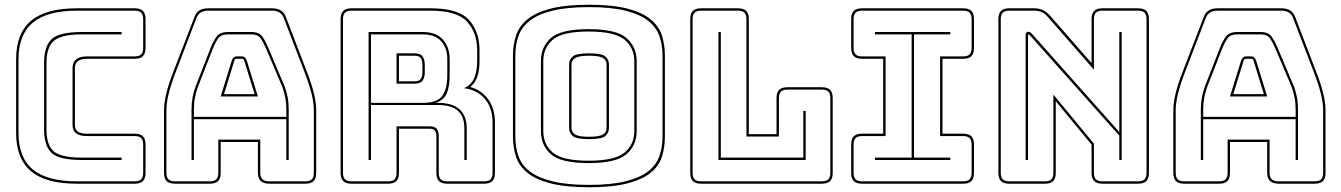

<svg xmlns="http://www.w3.org/2000/svg" viewBox="-20 -765 5656 810"><path d="M594 -36Q594 -12 583 -1Q572 10 548 10H304Q173 10 110.5 -43Q48 -96 48 -204V-515Q48 -624 110.5 -677Q173 -730 304 -730H548Q572 -730 583 -719Q594 -708 594 -684V-563Q594 -539 583 -528Q572 -517 548 -517H347Q322 -517 309 -507.5Q296 -498 296 -477V-239Q296 -218 309 -209.5Q322 -201 347 -201H548Q572 -201 583 -190Q594 -179 594 -155ZM548 0Q567 0 575.5 -8.5Q584 -17 584 -36V-155Q584 -174 575.5 -182.5Q567 -191 548 -191H347Q316 -191 301 -202.5Q286 -214 286 -239V-477Q286 -502 301 -514.5Q316 -527 347 -527H548Q567 -527 575.5 -535.5Q584 -544 584 -563V-684Q584 -703 575.5 -711.5Q567 -720 548 -720H304Q179 -720 118.5 -669.5Q58 -619 58 -515V-204Q58 -100 118.5 -50Q179 0 304 0ZM493 -100V-90H326Q229 -90 197.5 -120Q166 -150 166 -219V-499Q166 -570 198 -600Q230 -630 326 -630H493V-620H326Q238 -620 207 -592.5Q176 -565 176 -499V-219Q176 -154 206 -127Q236 -100 326 -100Z M798 -303V-272H1188V-303Q1188 -330 1183.5 -353Q1179 -376 1172 -396L1103 -559Q1092 -585 1080 -602.5Q1068 -620 1040 -620H942Q912 -620 900 -602.5Q888 -585 878 -560L814 -396Q807 -376 802.5 -353Q798 -330 798 -303ZM958 -510Q962 -519 966.5 -523Q971 -527 977 -527H1002Q1008 -527 1012.5 -523Q1017 -519 1021 -510L1068 -358H911ZM1011 -507 1012 -506Q1010 -510 1008 -513.5Q1006 -517 1002 -517H977Q973 -517 971 -513.5Q969 -510 967 -506L968 -507L925 -368H1054ZM1188 -90V-262H798V-90H788V-303Q788 -331 792.5 -354.5Q797 -378 805 -400L869 -564Q880 -592 894 -611Q908 -630 942 -630H1040Q1073 -630 1086.5 -611Q1100 -592 1112 -563L1181 -400Q1189 -378 1193.5 -354.5Q1198 -331 1198 -303V-90ZM901 -36V-176H1078V-36Q1078 -17 1087.5 -8.5Q1097 0 1117 0H1268Q1287 0 1295.5 -8.5Q1304 -17 1304 -36V-300Q1304 -330 1294.5 -369Q1285 -408 1265 -460L1178 -687Q1172 -704 1159.5 -712Q1147 -720 1128 -720H859Q839 -720 826.5 -712Q814 -704 808 -687L721 -460Q701 -408 691.5 -369Q682 -330 682 -300V-36Q682 -17 690.5 -8.5Q699 0 718 0H865Q884 0 892.5 -8.5Q901 -17 901 -36ZM718 10Q694 10 683 -1Q672 -12 672 -36V-300Q672 -331 681.5 -370.5Q691 -410 712 -464L799 -690Q806 -711 820.5 -720.5Q835 -730 859 -730H1128Q1151 -730 1165.5 -720.5Q1180 -711 1187 -691L1274 -464Q1295 -410 1304.5 -370.5Q1314 -331 1314 -300V-36Q1314 -12 1303 -1Q1292 10 1268 10H1117Q1092 10 1080 -1.5Q1068 -13 1068 -36V-166H911V-36Q911 -12 900 -1Q889 10 865 10Z M1763 -620H1545V-331H1763Q1825 -331 1846 -361Q1867 -391 1867 -446V-516Q1867 -562 1841.5 -591Q1816 -620 1763 -620ZM1653 -540H1728Q1754 -540 1763 -526.5Q1772 -513 1772 -493V-459Q1772 -439 1763 -425.5Q1754 -412 1728 -412H1653ZM1728 -530H1663V-422H1728Q1749 -422 1755.5 -432.5Q1762 -443 1762 -459V-493Q1762 -509 1755.5 -519.5Q1749 -530 1728 -530ZM1545 -90H1535V-630H1763Q1821 -630 1849 -597.5Q1877 -565 1877 -516V-447Q1877 -401 1865 -371.5Q1853 -342 1817 -331H1828Q1889 -331 1919 -303.5Q1949 -276 1949 -224V-90H1939V-224Q1939 -273 1912 -297.5Q1885 -322 1828 -322H1545ZM1617 0Q1636 0 1644.5 -8.5Q1653 -17 1653 -36V-232H1793Q1814 -232 1822.5 -221.5Q1831 -211 1831 -189V-36Q1831 -17 1839.5 -8.5Q1848 0 1867 0H2022Q2041 0 2049.5 -8.5Q2058 -17 2058 -36V-248Q2058 -311 2024.5 -349Q1991 -387 1937 -393Q1968 -406 1980.5 -435.5Q1993 -465 1993 -507V-553Q1993 -627 1950.5 -673.5Q1908 -720 1796 -720H1463Q1444 -720 1435.5 -711.5Q1427 -703 1427 -684V-36Q1427 -17 1435.5 -8.5Q1444 0 1463 0ZM1617 10H1463Q1439 10 1428 -1Q1417 -12 1417 -36V-684Q1417 -708 1428 -719Q1439 -730 1463 -730H1796Q1915 -730 1959 -680.5Q2003 -631 2003 -553V-507Q2003 -470 1994 -442.5Q1985 -415 1964 -398Q2011 -385 2039.5 -346Q2068 -307 2068 -248V-36Q2068 -12 2057 -1Q2046 10 2022 10H1867Q1843 10 1832 -1Q1821 -12 1821 -36V-189Q1821 -205 1815 -213.5Q1809 -222 1793 -222H1663V-36Q1663 -12 1652 -1Q1641 10 1617 10Z M2785 -530V-189Q2785 -142 2772 -102.5Q2759 -63 2723.5 -35Q2688 -7 2625.5 9Q2563 25 2465 25Q2367 25 2304.5 9Q2242 -7 2206.5 -35Q2171 -63 2157.5 -102.5Q2144 -142 2144 -189V-530Q2144 -577 2157.5 -616.5Q2171 -656 2206.5 -684.5Q2242 -713 2304.5 -729Q2367 -745 2465 -745Q2563 -745 2625.5 -729Q2688 -713 2723.5 -684.5Q2759 -656 2772 -616.5Q2785 -577 2785 -530ZM2775 -189V-530Q2775 -576 2761.5 -613.5Q2748 -651 2713.5 -678Q2679 -705 2618.5 -720Q2558 -735 2465 -735Q2372 -735 2311 -720Q2250 -705 2215.5 -678Q2181 -651 2167.5 -613.5Q2154 -576 2154 -530V-189Q2154 -143 2167.5 -105.5Q2181 -68 2215.5 -41.5Q2250 -15 2311 0Q2372 15 2465 15Q2558 15 2618.5 0Q2679 -15 2713.5 -41.5Q2748 -68 2761.5 -105.5Q2775 -143 2775 -189ZM2666 -212Q2666 -152 2623 -114.5Q2580 -77 2463 -77Q2346 -77 2304 -114.5Q2262 -152 2262 -212V-507Q2262 -567 2304 -604.5Q2346 -642 2463 -642Q2580 -642 2623 -604.5Q2666 -567 2666 -507ZM2272 -212Q2272 -156 2312 -121.5Q2352 -87 2463 -87Q2574 -87 2615 -121.5Q2656 -156 2656 -212V-507Q2656 -563 2615 -597.5Q2574 -632 2463 -632Q2352 -632 2312 -597.5Q2272 -563 2272 -507ZM2381 -225V-494Q2381 -513 2396 -526.5Q2411 -540 2465 -540Q2519 -540 2534 -526.5Q2549 -513 2549 -494V-225Q2549 -205 2534 -191.5Q2519 -178 2465 -178Q2411 -178 2396 -191.5Q2381 -205 2381 -225ZM2391 -494V-225Q2391 -207 2406.5 -197.5Q2422 -188 2465 -188Q2508 -188 2523.5 -197.5Q2539 -207 2539 -225V-494Q2539 -511 2523.5 -520.5Q2508 -530 2465 -530Q2423 -530 2407 -520.5Q2391 -511 2391 -494Z M2938 10Q2914 10 2903 -1Q2892 -12 2892 -36V-684Q2892 -708 2903 -719Q2914 -730 2938 -730H3093Q3117 -730 3128 -719Q3139 -708 3139 -684V-199H3256V-351Q3256 -375 3267 -386Q3278 -397 3302 -397H3447Q3471 -397 3482 -386Q3493 -375 3493 -351V-36Q3493 -12 3482 -1Q3471 10 3447 10ZM3447 0Q3466 0 3474.5 -8.5Q3483 -17 3483 -36V-351Q3483 -370 3474.5 -378.5Q3466 -387 3447 -387H3302Q3283 -387 3274.5 -378.5Q3266 -370 3266 -351V-189H3129V-684Q3129 -703 3120.5 -711.5Q3112 -720 3093 -720H2938Q2919 -720 2910.5 -711.5Q2902 -703 2902 -684V-36Q2902 -17 2910.5 -8.5Q2919 0 2938 0ZM3011 -90V-630H3021V-100H3369V-297H3379V-90Z M3617 10Q3593 10 3582 -1Q3571 -12 3571 -36V-155Q3571 -179 3582 -190Q3593 -201 3617 -201H3706V-517H3617Q3593 -517 3582 -528Q3571 -539 3571 -563V-684Q3571 -708 3582 -719Q3593 -730 3617 -730H4043Q4067 -730 4078 -719Q4089 -708 4089 -684V-563Q4089 -539 4078 -528Q4067 -517 4043 -517H3956V-201H4043Q4067 -201 4078 -190Q4089 -179 4089 -155V-36Q4089 -12 4078 -1Q4067 10 4043 10ZM3617 0H4043Q4062 0 4070.5 -8.5Q4079 -17 4079 -36V-155Q4079 -174 4070.5 -182.5Q4062 -191 4043 -191H3946V-527H4043Q4062 -527 4070.5 -535.5Q4079 -544 4079 -563V-684Q4079 -703 4070.5 -711.5Q4062 -720 4043 -720H3617Q3598 -720 3589.5 -711.5Q3581 -703 3581 -684V-563Q3581 -544 3589.5 -535.5Q3598 -527 3617 -527H3716V-191H3617Q3598 -191 3589.5 -182.5Q3581 -174 3581 -155V-36Q3581 -17 3589.5 -8.5Q3598 0 3617 0ZM3989 -90H3671V-100H3826V-620H3671V-630H3989V-620H3836V-100H3989Z M4334 -622 4702 -208V-630H4712V-90H4702V-193L4324 -617Q4323 -618 4321.5 -619Q4320 -620 4319 -620Q4318 -620 4317.5 -619Q4317 -618 4317 -617V-90H4307V-619Q4307 -625 4311 -628Q4315 -631 4319 -631Q4323 -631 4326 -629Q4329 -627 4334 -622ZM4388 0Q4407 0 4415.5 -8.5Q4424 -17 4424 -36V-366L4595 -159V-36Q4595 -17 4603.5 -8.5Q4612 0 4631 0H4781Q4800 0 4808.5 -8.5Q4817 -17 4817 -36V-684Q4817 -703 4808.5 -711.5Q4800 -720 4781 -720H4631Q4612 -720 4603.5 -711.5Q4595 -703 4595 -684V-471L4401 -693Q4388 -708 4374.5 -714Q4361 -720 4342 -720H4238Q4219 -720 4210.5 -711.5Q4202 -703 4202 -684V-36Q4202 -17 4210.5 -8.5Q4219 0 4238 0ZM4388 10H4238Q4214 10 4203 -1Q4192 -12 4192 -36V-684Q4192 -708 4203 -719Q4214 -730 4238 -730H4342Q4364 -730 4379 -723Q4394 -716 4409 -700L4585 -499V-684Q4585 -708 4596 -719Q4607 -730 4631 -730H4781Q4805 -730 4816 -719Q4827 -708 4827 -684V-36Q4827 -12 4816 -1Q4805 10 4781 10H4631Q4607 10 4596 -1Q4585 -12 4585 -36V-155L4434 -338V-36Q4434 -12 4423 -1Q4412 10 4388 10Z M5056 -303V-272H5446V-303Q5446 -330 5441.5 -353Q5437 -376 5430 -396L5361 -559Q5350 -585 5338 -602.5Q5326 -620 5298 -620H5200Q5170 -620 5158 -602.5Q5146 -585 5136 -560L5072 -396Q5065 -376 5060.5 -353Q5056 -330 5056 -303ZM5216 -510Q5220 -519 5224.5 -523Q5229 -527 5235 -527H5260Q5266 -527 5270.5 -523Q5275 -519 5279 -510L5326 -358H5169ZM5269 -507 5270 -506Q5268 -510 5266 -513.5Q5264 -517 5260 -517H5235Q5231 -517 5229 -513.5Q5227 -510 5225 -506L5226 -507L5183 -368H5312ZM5446 -90V-262H5056V-90H5046V-303Q5046 -331 5050.5 -354.5Q5055 -378 5063 -400L5127 -564Q5138 -592 5152 -611Q5166 -630 5200 -630H5298Q5331 -630 5344.5 -611Q5358 -592 5370 -563L5439 -400Q5447 -378 5451.5 -354.5Q5456 -331 5456 -303V-90ZM5159 -36V-176H5336V-36Q5336 -17 5345.5 -8.5Q5355 0 5375 0H5526Q5545 0 5553.5 -8.5Q5562 -17 5562 -36V-300Q5562 -330 5552.5 -369Q5543 -408 5523 -460L5436 -687Q5430 -704 5417.5 -712Q5405 -720 5386 -720H5117Q5097 -720 5084.5 -712Q5072 -704 5066 -687L4979 -460Q4959 -408 4949.5 -369Q4940 -330 4940 -300V-36Q4940 -17 4948.5 -8.5Q4957 0 4976 0H5123Q5142 0 5150.5 -8.5Q5159 -17 5159 -36ZM4976 10Q4952 10 4941 -1Q4930 -12 4930 -36V-300Q4930 -331 4939.5 -370.5Q4949 -410 4970 -464L5057 -690Q5064 -711 5078.5 -720.5Q5093 -730 5117 -730H5386Q5409 -730 5423.5 -720.5Q5438 -711 5445 -691L5532 -464Q5553 -410 5562.5 -370.5Q5572 -331 5572 -300V-36Q5572 -12 5561 -1Q5550 10 5526 10H5375Q5350 10 5338 -1.5Q5326 -13 5326 -36V-166H5169V-36Q5169 -12 5158 -1Q5147 10 5123 10Z"/></svg>

Font: Bungee Outline
Style: Regular
Weight: 400
Designer: David Jonathan Ross
Foundry: David Jonathan Ross
Version: Version 1.001;PS 1.0;hotconv 1.0.72;makeotf.lib2.5.5900